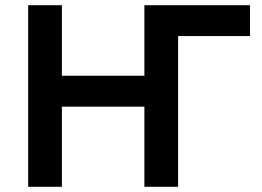

<svg xmlns="http://www.w3.org/2000/svg" viewBox="-20 -720 1008 740"><path d="M666.5 -581 536.5 -700H943.5V-581ZM88.5 0V-700H218.5V-428H536.5V-700H666.5V0H536.5V-309H218.5V0Z"/></svg>

Font: Geologica Roman Medium
Style: Regular
Weight: 500
Designer: Sindre Bremnes, Frode Helland
Foundry: Monokrom Skriftforlag AS
Version: Version 1.010;gftools[0.9.28]